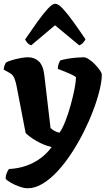

<svg xmlns="http://www.w3.org/2000/svg" viewBox="-35 -806 574 1026"><path d="M113 200Q94 200 68.5 191Q43 182 22.5 170Q2 158 -5 149Q-5 133 1 118.5Q7 104 13 97Q82 94 141 64.5Q200 35 241 -20Q197 -31 159.5 -53Q122 -75 102 -95L54 -344Q50 -366 42.5 -386Q35 -406 17 -416L-15 -434Q-15 -445 -11 -455.5Q-7 -466 -3 -472Q7 -478 28.5 -484.5Q50 -491 74 -495.5Q98 -500 114 -500Q149 -500 172.5 -478Q196 -456 202 -403L235 -122Q242 -115 255.5 -107Q269 -99 283 -97Q300 -121 315.5 -161.5Q331 -202 343.5 -247.5Q356 -293 363.5 -332.5Q371 -372 371 -394Q359 -403 339.5 -411.5Q320 -420 302 -427Q284 -434 274 -438Q274 -453 278.5 -465Q283 -477 287 -483Q302 -488 325.5 -492Q349 -496 372.5 -498Q396 -500 411 -500Q424 -500 440.5 -489Q457 -478 472.5 -462Q488 -446 498.5 -431Q509 -416 509 -407Q509 -373 497 -323.5Q485 -274 463.5 -217Q442 -160 413 -102Q384 -44 348.5 10.5Q313 65 274 107.5Q235 150 194 175Q153 200 113 200ZM132 -564Q120 -567 111.5 -577Q103 -587 99 -595Q135 -648 166 -691Q197 -734 221 -760Q245 -786 260 -786Q276 -786 300 -760.5Q324 -735 355 -692Q386 -649 422 -596Q418 -588 409.5 -578Q401 -568 388 -564L259 -671Z"/></svg>

Font: Texturina 72pt Black
Style: Regular
Weight: 900
Designer: Guillermo Torres Carreño
Foundry: Omnibus-Type
Version: Version 1.002; ttfautohint (v1.8.3)